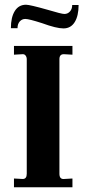

<svg xmlns="http://www.w3.org/2000/svg" viewBox="-20 -791 365 811"><path d="M39 0V-37L76 -35Q93 -35 93 -57V-541Q93 -550 88 -556.5Q83 -563 74 -562L39 -560V-597H286V-560L251 -562H249Q231 -562 231 -541V-57Q231 -45 236 -39.5Q241 -34 251 -35L286 -37V0ZM248 -671Q218 -671 158 -693Q102 -711 87 -711Q73 -711 63.5 -700.5Q54 -690 54 -672H26Q26 -718 42.5 -744.5Q59 -771 90 -771Q106 -771 180 -750Q240 -732 252 -732Q266 -732 275.5 -742.5Q285 -753 285 -770H312Q312 -724 295.5 -697.5Q279 -671 248 -671Z"/></svg>

Font: UnnaBold
Style: Bold
Weight: 700
Designer: Jorge de Buen Unna
Foundry: Omnibus-Type
Version: Version 2.008;hotconv 1.0.109;makeotfexe 2.5.65596